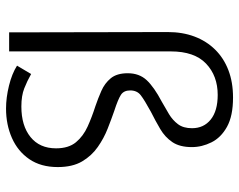

<svg xmlns="http://www.w3.org/2000/svg" viewBox="-96 -666 773 620"><g transform="rotate(90 290.0 -356.5)"><path d="M295.5 -723Q355 -723 390 -703.5Q425 -684 440.2 -653.2Q455.5 -622.5 455.5 -590Q455.5 -551 439.5 -527.2Q423.5 -503.5 397.2 -488Q371 -472.5 341 -457.5Q303.5 -437 288 -425Q272.5 -413 272.5 -391Q272.5 -370 287 -360.8Q301.5 -351.5 338.5 -339.5Q364.5 -330.5 395.8 -318.2Q427 -306 455.2 -286.2Q483.5 -266.5 501.8 -235.5Q520 -204.5 520 -157Q520 -102.5 494.5 -65.2Q469 -28 426 -9Q383 10 331 10Q296 10 257.2 0.5Q218.5 -9 192.5 -25.5L219.5 -71Q242.5 -58 266 -48.8Q289.5 -39.5 324.5 -39.5Q386.5 -39.5 423 -69Q459.5 -98.5 459.5 -151.5Q459.5 -192 439.8 -215.8Q420 -239.5 389 -253.5Q358 -267.5 323.5 -278.5Q298.5 -287 274 -297.8Q249.5 -308.5 233.2 -328.2Q217 -348 217 -383Q217 -420 239.2 -444Q261.5 -468 309 -493Q329.5 -504.5 349 -516.2Q368.5 -528 381.5 -545.2Q394.5 -562.5 394.5 -590.5Q394.5 -628.5 366.5 -651Q338.5 -673.5 287 -673.5Q225.5 -673.5 186 -636Q146.5 -598.5 146.5 -522V0H85L84 -512Q84 -560 98.5 -598.5Q113 -637 140.5 -665Q168 -693 207 -708Q246 -723 295.5 -723Z"/></g></svg>

Font: Public Sans ExtraLight
Style: Regular
Weight: 250
Designer: The Public Sans Project Authors: Dan O. Williams and USWDS (Libre Franklin designed by Pablo Impallari and Rodrigo Fuenz
Version: Version 1.007